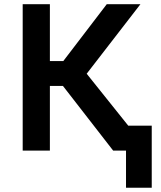

<svg xmlns="http://www.w3.org/2000/svg" viewBox="-20 -720 772 918"><path d="M582.5 177.5V0H547.5V-119H705.5V177.5ZM521 0 236 -367 490.5 -700H651.5L394.5 -367.5L688.5 0ZM88.5 0V-700H218.5V-428H349V-309H218.5V0Z"/></svg>

Font: Geologica Roman Medium
Style: Regular
Weight: 500
Designer: Sindre Bremnes, Frode Helland
Foundry: Monokrom Skriftforlag AS
Version: Version 1.010;gftools[0.9.28]